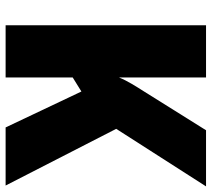

<svg xmlns="http://www.w3.org/2000/svg" viewBox="-55 -699 754 684"><g transform="rotate(90 322.0 -357.0)"><path d="M641 0 439 -394 644 -714H444L307 -495C288 -465 268 -434 256 -404V-714H70V0H256V-239L306 -270L434 0Z"/></g></svg>

Font: Noto Sans Khmer SemiCondensed Black
Style: Regular
Weight: 900
Width: 4
Designer: Danh Hong and the Monotype Design Team
Foundry: Monotype Imaging Inc.
Version: Version 2.004